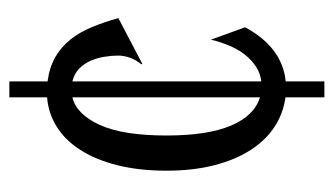

<svg xmlns="http://www.w3.org/2000/svg" viewBox="-168 -434 696 400"><g transform="rotate(-90 180.0 -234.0)"><path d="M177.2 12.7Q144 8.3 116.2 -9.8Q88.4 -27.8 67.9 -59.3Q47.4 -90.8 35.9 -135Q24.4 -179.2 24.4 -234.9Q24.4 -292.5 35.9 -337.9Q47.4 -383.3 67.9 -415Q88.4 -446.8 116.5 -464.1Q144.5 -481.4 177.2 -483.9V-562.5H210.4V-482.9Q239.7 -479 261 -466.8Q282.2 -454.6 297.6 -435.3Q313 -416 323.5 -390.6Q334 -365.2 342.3 -335.4L247.1 -285.6L246.1 -287.6Q255.9 -299.8 260 -312Q264.2 -324.2 264.2 -335.9Q264.2 -349.6 261.7 -364.7Q259.3 -379.9 253.4 -393.3Q247.6 -406.7 237.1 -417Q226.6 -427.2 210.4 -431.2V-37.6Q227.1 -39.6 241 -48.6Q254.9 -57.6 265.9 -71.5Q276.9 -85.4 284.7 -103.8Q292.5 -122.1 297.4 -142.6L323.2 -71.3Q281.2 6.3 210.4 13.2V93.8H177.2ZM97.7 -234.9Q97.7 -149.4 118.4 -100.6Q139.2 -51.8 177.2 -40.5V-431.2Q142.1 -422.9 119.9 -374.5Q97.7 -326.2 97.7 -234.9Z"/></g></svg>

Font: Smythe
Style: Regular
Weight: 400
Version: Version 1.000